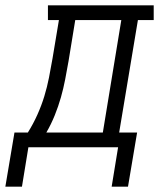

<svg xmlns="http://www.w3.org/2000/svg" viewBox="-80 -550 600 717"><path d="M337 147 361 0H26L2 147H-60L-26 -55H24Q44 -87 59.5 -121.5Q75 -156 85.5 -190.5Q96 -225 103 -260.5Q110 -296 116 -331L140 -475H99V-530H494V-475H435L365 -55H432L398 147ZM304 -55 373 -475H201L176 -322Q170 -288 163.5 -254Q157 -220 147.5 -186.5Q138 -153 124.5 -119.5Q111 -86 93 -55Z"/></svg>

Font: Iosevka Curly Slab LtObl
Style: Regular
Weight: 300
Italic angle: -9°
Monospace: yes
Designer: Belleve Invis
Foundry: Belleve Invis
Version: Version 11.0.0; ttfautohint (v1.8.3)